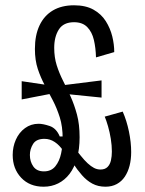

<svg xmlns="http://www.w3.org/2000/svg" viewBox="-20 -692 547 726"><path d="M145 14Q92 14 60 -20Q28 -54 28 -106Q28 -137 40 -164Q52 -191 74.5 -207.5Q97 -224 126 -224Q143 -224 168 -215.5Q193 -207 206 -176H222L219 -122Q205 -143 187 -155Q169 -167 148 -167Q117 -167 105 -147.5Q93 -128 93 -106Q93 -81 106 -62.5Q119 -44 146 -44Q174 -44 189.5 -63.5Q205 -83 211 -111.5Q217 -140 217 -167Q217 -214 206 -248.5Q195 -283 180 -312Q165 -341 149.5 -369.5Q134 -398 123 -431Q112 -464 112 -507Q112 -559 129.5 -596Q147 -633 180 -652.5Q213 -672 260 -672Q304 -672 333.5 -655.5Q363 -639 380 -612Q397 -585 404.5 -554.5Q412 -524 412 -495L343 -475Q342 -511 335 -541Q328 -571 310 -589.5Q292 -608 260 -608Q220 -608 202.5 -580.5Q185 -553 185 -511Q185 -475 194.5 -445Q204 -415 218.5 -386.5Q233 -358 247 -327Q261 -296 271 -259Q281 -222 281 -173Q281 -128 271 -93Q261 -58 243 -34.5Q225 -11 200 1.5Q175 14 145 14ZM62 -316V-385L190 -366L191 -341ZM379 14Q351 14 329.5 2.5Q308 -9 290 -29.5Q272 -50 255 -76L238 -82L255 -141Q272 -120 285.5 -103Q299 -86 311.5 -74.5Q324 -63 335.5 -57Q347 -51 360 -51Q377 -51 386.5 -60.5Q396 -70 399.5 -85.5Q403 -101 403 -119Q403 -142 399 -167Q395 -192 388.5 -214.5Q382 -237 376 -251L444 -270Q459 -236 467.5 -195Q476 -154 476 -117Q476 -89 470 -65.5Q464 -42 452 -24Q440 -6 421.5 4Q403 14 379 14ZM226 -337 220 -370 364 -388V-323Z"/></svg>

Font: Bricolage Grotesque Condensed Light
Style: Regular
Weight: 300
Width: 3
Designer: Mathieu Triay
Foundry: Atelier Triay
Version: Version 1.000;gftools[0.9.30]